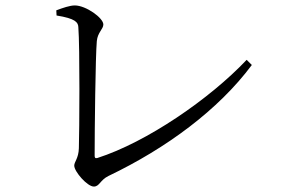

<svg xmlns="http://www.w3.org/2000/svg" viewBox="-20 -696 1040 706"><path d="M187 -658 188 -639C257 -628 267 -614 268 -597C274 -522 272 -212 270 -151C269 -114 253 -101 253 -87C253 -65 301 -10 325 -10C346 -10 348 -34 379 -49C592 -151 783 -292 906 -457L887 -476C751 -332 519 -173 338 -115C330 -113 328 -116 328 -124C328 -216 331 -490 336 -545C339 -577 360 -589 360 -606C360 -630 296 -676 255 -676C237 -676 211 -667 187 -658Z"/></svg>

Font: Noto Serif CJK TC
Style: Regular
Weight: 400
Designer: Ryoko NISHIZUKA 西塚涼子 (kana & ideographs); Frank Grießhammer (Latin, Greek & Cyrillic); Wenlong ZHANG 张文龙 (bopomofo); San
Foundry: Adobe
Version: Version 2.001;hotconv 1.1.0;makeotfexe 2.6.0